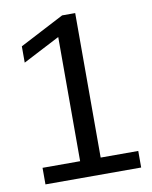

<svg xmlns="http://www.w3.org/2000/svg" viewBox="-79 -750 641 810"><g transform="rotate(-10 241.0 -345.0)"><path d="M50 -71H211V-603L53 -521V-591L243 -690H299V-71H460V0H50Z"/></g></svg>

Font: Mozilla Text BETA
Style: Regular
Weight: 400
Designer: Studio DRAMA
Foundry: Studio DRAMA
Version: Version 0.100